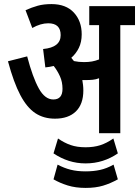

<svg xmlns="http://www.w3.org/2000/svg" viewBox="-20 -652 681 940"><path d="M388 -209Q388 -142 351.5 -106.5Q315 -71 249 -71Q194 -71 153 -98Q112 -125 79.5 -186.5Q47 -248 19 -352L113 -376Q140 -273 170 -219Q200 -165 241 -165Q286 -165 286 -217Q286 -251 273.5 -278.5Q261 -306 243 -329Q223 -324 202 -322L191 -412Q277 -420 277 -480Q277 -538 216 -538Q179 -538 138 -515L105 -602Q136 -616 165 -624Q194 -632 232 -632Q303 -632 341.5 -590.5Q380 -549 380 -484Q380 -446 366 -417.5Q352 -389 329 -369Q335 -362 342 -353Q365 -348 391 -348Q413 -348 430 -351Q447 -354 465 -361V-529H417V-622H641V-529H569V0H465V-269Q450 -263 434 -261.5Q418 -260 402 -260Q393 -260 383 -260Q385 -249 386.5 -236Q388 -223 388 -209ZM399 148Q356 148 317 135.5Q278 123 242 99L264 26Q294 47 325.5 58Q357 69 399 69Q439 69 470.5 59Q502 49 535 26L557 99Q522 123 482.5 135.5Q443 148 399 148ZM399 268Q350 268 311.5 256Q273 244 242 226L262 154Q294 171 326 179Q358 187 399 187Q437 187 469.5 180Q502 173 536 154L557 226Q521 246 484.5 257Q448 268 399 268Z"/></svg>

Font: Noto Sans ExtraCondensed SemiBold
Style: Regular
Weight: 600
Width: 2
Designer: Monotype Design Team
Foundry: Monotype Imaging Inc.
Version: Version 2.013; ttfautohint (v1.8.4.7-5d5b)